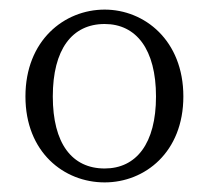

<svg xmlns="http://www.w3.org/2000/svg" viewBox="-20 -831 435 400"><path d="M198 -451C282 -451 362 -514 362 -630C362 -747 281 -811 198 -811C114 -811 33 -747 33 -630C33 -514 113 -451 198 -451ZM198 -480C130 -480 90 -532 90 -630C90 -728 130 -781 198 -781C264 -781 305 -728 305 -630C305 -532 264 -480 198 -480Z"/></svg>

Font: Kiri Minchoo Light
Style: Regular
Weight: 300
Designer: Ryoko NISHIZUKA 西塚涼子 (kana & ideographs); Frank Grießhammer (Latin, Greek & Cyrillic);
akenotsuki.com/eyeben/fonts/ (U+
Foundry: Adobe
akenotsuki.com/eyeben/fonts/
Version: Version 4.002;hotconv 1.0.119;makeotfexe 2.5.65604